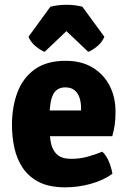

<svg xmlns="http://www.w3.org/2000/svg" viewBox="-20 -768 536 802"><path d="M130 -199V-306.5H318.5V-318Q318.5 -341 312 -360.2Q305.5 -379.5 291.2 -391.2Q277 -403 253 -403Q216.5 -403 201.8 -373Q187 -343 187 -280.5V-233.5Q187 -199.5 193 -170Q199 -140.5 218.5 -122.5Q238 -104.5 278 -104.5Q312 -104.5 344.8 -113.2Q377.5 -122 407.5 -134.5Q425 -117.5 435.5 -91.5Q446 -65.5 449.5 -42Q411.5 -14.5 358.8 0Q306 14.5 252.5 14.5Q186.5 14.5 143.5 -7.2Q100.5 -29 75.5 -66Q50.5 -103 40.2 -149.8Q30 -196.5 30 -246Q30 -321.5 52.8 -382Q75.5 -442.5 125 -478.2Q174.5 -514 254 -514Q320 -514 366.5 -486Q413 -458 437.8 -410.2Q462.5 -362.5 462.5 -302Q462.5 -268.5 459.2 -246.2Q456 -224 449 -199ZM324 -740 416 -614.5Q406.5 -591 385.2 -574Q364 -557 348.5 -551.5L257.5 -638L166.5 -551.5Q151 -557 129.8 -574Q108.5 -591 99 -614.5L190.5 -740Q204.5 -743.5 221.8 -745.8Q239 -748 257.5 -748Q276 -748 293.2 -745.8Q310.5 -743.5 324 -740Z"/></svg>

Font: Signika Light
Style: Bold
Weight: 700
Version: Version 2.003;gftools[0.9.32]